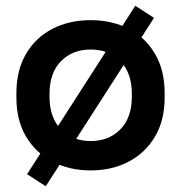

<svg xmlns="http://www.w3.org/2000/svg" viewBox="-20 -578 629 667"><path d="M37 -239V-255Q37 -334 70.5 -391Q104 -448 162.5 -478Q221 -508 295 -508Q369 -508 427 -478Q485 -448 518.5 -391Q552 -334 552 -255V-239Q552 -160 518.5 -103.5Q485 -47 427 -16.5Q369 14 295 14Q221 14 162.5 -16.5Q104 -47 70.5 -103.5Q37 -160 37 -239ZM438 -242V-252Q438 -325 398 -365.5Q358 -406 295 -406Q232 -406 192 -365.5Q152 -325 152 -252V-242Q152 -169 192 -128.5Q232 -88 295 -88Q358 -88 398 -128.5Q438 -169 438 -242ZM139 69 74 27 450 -558 515 -516Z"/></svg>

Font: Space Grotesk Frontify SemiBold
Style: Regular
Weight: 600
Designer: Florian Karsten
Version: Version 2.000